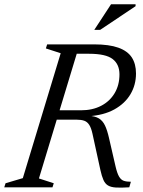

<svg xmlns="http://www.w3.org/2000/svg" viewBox="-37 -878 668 900"><path d="M342.5 -361Q396.5 -361 437 -382Q477.5 -403 500.2 -441Q523 -479 523 -529.5Q523 -576.5 491 -601.2Q459 -626 380 -626H256.5L272.5 -670H404.5Q474.5 -670 517.8 -654.5Q561 -639 580.8 -608.8Q600.5 -578.5 600.5 -533.5Q600.5 -480 574.5 -436.2Q548.5 -392.5 498.8 -365Q449 -337.5 376.5 -333V-335.5Q408.5 -334 426.8 -322.8Q445 -311.5 455.5 -289Q466 -266.5 474 -231L504.5 -98.5Q512 -66 521 -50.5Q530 -35 543.2 -30.5Q556.5 -26 576.5 -26L569 0Q530 2.5 506.2 1Q482.5 -0.5 469 -8.8Q455.5 -17 447.8 -34.5Q440 -52 433.5 -81.5L396.5 -251Q390.5 -278.5 381.2 -292.8Q372 -307 358 -312Q344 -317 323 -317H164L177 -361ZM145.5 -41.5 215 -19 209 0H-17L-11 -19L70 -43L247.5 -628.5L178 -651L184 -670H336ZM405 -738 483.5 -858H598.5V-849L432.5 -738Z"/></svg>

Font: Newsreader 16pt
Style: Italic
Weight: 400
Italic angle: -17°
Designer: Hugues Gentile
Foundry: Production Type
Version: Version 1.003